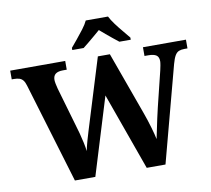

<svg xmlns="http://www.w3.org/2000/svg" viewBox="-96 -1040 1259 1148"><g transform="rotate(-10 533.5 -465.5)"><path d="M84 -608Q78 -629 69 -640.5Q60 -652 46.5 -656.5Q33 -661 13 -661H0V-714H334V-661H311Q281 -661 266 -649.5Q251 -638 251 -613Q251 -605 254 -589Q257 -573 261 -559L328 -328Q336 -303 344 -272.5Q352 -242 358.5 -212.5Q365 -183 367 -161Q374 -193 382 -221.5Q390 -250 399 -279L531 -707H604L742 -325Q759 -278 772.5 -231.5Q786 -185 791 -159Q796 -183 802.5 -214Q809 -245 816 -278.5Q823 -312 831 -344L884 -560Q887 -572 890 -589Q893 -606 893 -614Q893 -640 877.5 -650.5Q862 -661 829 -661H806V-714H1067V-661H1048Q1029 -661 1015 -655.5Q1001 -650 991 -633Q981 -616 972 -583L817 0H703L535 -469L391 0H267ZM387 -784Q403 -803 424.5 -829Q446 -855 466.5 -882Q487 -909 497 -931H632Q643 -909 663 -882Q683 -855 705 -829Q727 -803 742 -784V-771H673Q659 -782 639 -798Q619 -814 599 -831Q579 -848 564 -861Q549 -848 529 -831Q509 -814 489.5 -798Q470 -782 456 -771H387Z"/></g></svg>

Font: Noto Serif Armenian
Style: Bold
Weight: 700
Version: Version 2.007